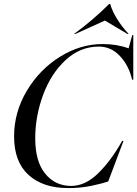

<svg xmlns="http://www.w3.org/2000/svg" viewBox="-20 -949 701 981"><path d="M504 -724Q577 -724 637 -702L656 -770H661V-542H655Q638 -615 592.5 -663Q547 -711 485 -711Q389 -711 314.5 -641.5Q240 -572 200 -463.5Q160 -355 160 -242Q160 -124 211 -61.5Q262 1 344 1Q416 1 482.5 -64.5Q549 -130 604 -229H611L533 -22Q498 -10 444 1Q390 12 329 12Q200 12 126 -55Q52 -122 52 -252Q52 -376 117 -485Q182 -594 286.5 -659Q391 -724 504 -724ZM538 -929H543Q553 -893 578 -852.5Q603 -812 637 -776L632 -775L516 -844L364 -775L359 -776Q456 -847 538 -929Z"/></svg>

Font: Nyght Serif Italic
Style: Regular
Weight: 400
Italic angle: -16°
Designer: Maksym Kobuzan
Version: Version 0.410